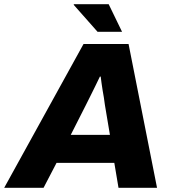

<svg xmlns="http://www.w3.org/2000/svg" viewBox="-58 -897 824 917"><path d="M-38 0 341 -687H556L692 0H508L488 -119H212L150 0ZM280 -253H467L443 -396Q441 -414 438 -431.5Q435 -449 432 -466.5Q429 -484 427 -500Q425 -516 423 -531H419Q409 -510 397 -485.5Q385 -461 373.5 -438Q362 -415 352 -395ZM408 -745 294 -874 295 -877H461L525 -745Z"/></svg>

Font: Archivo SemiBold ExtraBold
Style: Italic
Weight: 800
Italic angle: -10°
Version: Version 2.001